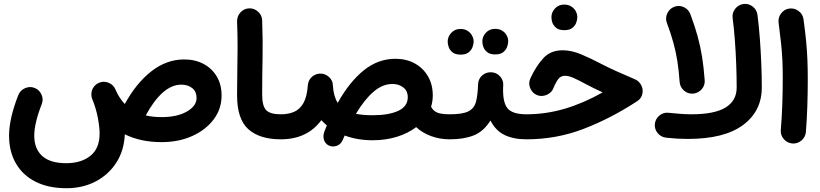

<svg xmlns="http://www.w3.org/2000/svg" viewBox="-20 -678 4241 993"><path d="M26.9 23.9Q26.9 -64.9 74.7 -186.5Q85 -211.4 110.1 -222.2Q135.3 -232.9 159.2 -223.1Q184.1 -213.4 194.8 -188.5Q205.6 -163.6 195.8 -139.2Q157.2 -41 157.2 23.9Q157.2 91.3 198.2 128.7Q239.3 166 322.8 166Q399.9 166 447.5 127.9Q495.1 89.8 495.1 12.7Q495.1 -22 485.6 -70.8Q476.1 -119.6 457 -166Q454.1 -173.3 453.1 -180.7Q453.1 -180.7 453.1 -181.2Q453.1 -181.2 453.1 -181.6Q450.2 -203.1 460.9 -222.2Q471.7 -241.2 492.2 -250Q516.6 -260.3 541.7 -250Q566.9 -239.7 577.1 -215.3Q595.7 -170.9 625.5 -140.1Q684.1 -247.6 762.7 -309.1Q841.3 -370.6 932.6 -370.6Q988.8 -370.6 1032.2 -347.7Q1075.7 -324.7 1100.8 -283Q1126 -241.2 1126 -183.6Q1126 -114.7 1085 -60.3Q1043.9 -5.9 973.9 25.6Q903.8 57.1 815.4 57.1Q707.5 57.1 625.5 16.6Q622.1 100.1 581.8 162.8Q541.5 225.6 474.6 260.5Q407.7 295.4 324.2 295.4Q230 295.4 163.6 261.7Q97.2 228 62 166.7Q26.9 105.5 26.9 23.9ZM917.5 -240.2Q867.7 -240.2 821 -198.5Q774.4 -156.7 733.9 -81.1Q771 -72.3 815.4 -72.3Q896.5 -72.3 946.5 -101.1Q996.6 -129.9 996.6 -170.9Q996.6 -204.1 974.4 -222.2Q952.1 -240.2 917.5 -240.2Z M1206.1 -185.5Q1206.1 -249 1207.3 -308.8Q1208.5 -368.7 1208.7 -431.6Q1209 -494.6 1206.1 -566.9Q1205.6 -593.8 1223.6 -613.8Q1241.7 -633.8 1268.1 -634.8Q1294.9 -635.7 1314.9 -617.4Q1335 -599.1 1335.9 -572.3Q1339.8 -464.8 1337.9 -375Q1335.9 -285.2 1335.9 -187.5Q1335.9 -131.3 1356 -109.1Q1376 -86.9 1432.1 -86.9H1432.6Q1459.5 -86.9 1478.3 -67.9Q1497.1 -48.8 1497.1 -22Q1497.1 4.9 1478.3 23.7Q1459.5 42.5 1432.6 42.5H1432.1Q1323.2 42.5 1264.6 -9.5Q1206.1 -61.5 1206.1 -185.5Z M1368.2 -22Q1368.2 -48.8 1387 -67.9Q1405.8 -86.9 1432.6 -86.9Q1471.7 -86.9 1501.5 -99.9Q1531.2 -112.8 1549.6 -145.5Q1567.9 -178.2 1572.3 -238.3Q1572.8 -241.7 1573.2 -244.6Q1577.1 -266.6 1594 -281.2Q1610.8 -295.9 1633.8 -297.4Q1660.6 -298.3 1680.9 -280.5Q1701.2 -262.7 1701.7 -235.8Q1705.1 -179.2 1726.6 -146Q1787.1 -254.4 1861.3 -314.2Q1935.5 -374 2024.9 -374Q2081.5 -374 2125 -350.1Q2168.5 -326.2 2193.4 -283.4Q2218.3 -240.7 2218.3 -184.6Q2218.3 -154.3 2209.5 -126Q2220.2 -104.5 2241.5 -95.7Q2262.7 -86.9 2306.6 -86.9H2307.1Q2334 -86.9 2352.8 -67.6Q2371.6 -48.3 2371.6 -22Q2371.6 4.4 2352.8 23.4Q2334 42.5 2307.1 42.5H2306.6Q2254.4 42.5 2209.5 25.9Q2164.6 9.3 2132.3 -20.5Q2090.3 11.7 2032.5 29.5Q1974.6 47.4 1907.7 47.4Q1828.6 47.4 1762.7 22.9Q1757.8 34.2 1752.9 45.4Q1741.7 70.8 1718.8 77.1Q1695.8 83.5 1677.2 72.8Q1660.6 63 1655 43.5Q1649.4 23.9 1658.2 1Q1664.1 -14.6 1670.4 -29.3Q1655.3 -42 1642.1 -56.6Q1568.8 42.5 1432.6 42.5Q1405.8 42.5 1387 23.7Q1368.2 4.9 1368.2 -22ZM2009.8 -243.7Q1958 -243.7 1911.4 -203.1Q1864.7 -162.6 1820.8 -89.4Q1856.9 -82 1907.7 -82Q1990.2 -82 2039.6 -104.7Q2088.9 -127.4 2088.9 -175.3Q2088.9 -208.5 2065.4 -226.1Q2042 -243.7 2009.8 -243.7Z M2242.2 -22Q2242.2 -48.8 2261.2 -67.9Q2280.3 -86.9 2307.1 -86.9Q2371.1 -86.9 2401.4 -101.6Q2431.6 -116.2 2441.2 -150.1Q2450.7 -184.1 2452.6 -242.7Q2454.6 -272.5 2475.1 -289.1Q2495.6 -305.7 2522.5 -304.2Q2549.8 -302.2 2567.4 -281.7Q2585 -261.2 2582.5 -235.4Q2578.1 -153.8 2602.8 -120.4Q2627.4 -86.9 2702.6 -86.9H2703.1Q2730 -86.9 2748.8 -67.9Q2767.6 -48.8 2767.6 -22Q2767.6 4.9 2748.8 23.7Q2730 42.5 2703.1 42.5H2702.6Q2636.2 42.5 2589.8 20.3Q2543.5 -2 2516.6 -54.7Q2481.4 1.5 2430.7 22Q2379.9 42.5 2307.1 42.5Q2280.3 42.5 2261.2 23.7Q2242.2 4.9 2242.2 -22ZM2474.6 -464.4Q2474.6 -489.3 2493.2 -509Q2511.7 -528.8 2540.5 -528.8Q2561 -528.8 2575.7 -520.3Q2590.3 -511.7 2598.1 -498.5Q2608.4 -483.4 2608.4 -463.9Q2608.4 -450.7 2602.5 -435.1Q2596.7 -419.4 2582.3 -408Q2567.9 -396.5 2541 -396.5Q2514.2 -396.5 2499.8 -408.2Q2485.4 -419.9 2480 -435.1Q2474.6 -448.7 2474.6 -464.4ZM2295.4 -463.4Q2295.4 -488.3 2314 -508.3Q2332.5 -528.3 2361.3 -528.3Q2382.3 -528.3 2396.7 -519.5Q2411.1 -510.7 2418.9 -498Q2429.7 -481 2429.7 -463.4Q2429.7 -450.2 2423.8 -434.3Q2418 -418.5 2403.3 -407Q2388.7 -395.5 2362.3 -395.5Q2335 -395.5 2320.6 -407.2Q2306.2 -418.9 2300.8 -434.1Q2295.4 -449.2 2295.4 -463.4Z M2890.1 -418Q2936 -418 2986.8 -396.5Q3037.6 -375 3089.4 -347.7Q3124 -329.6 3167.2 -310.1Q3210.4 -290.5 3264.6 -267.6Q3281.7 -260.3 3292.7 -243.4Q3303.7 -226.6 3303.7 -208Q3303.7 -171.9 3273.4 -153.3Q3136.2 -64 2996.3 -10.7Q2856.4 42.5 2703.1 42.5Q2676.3 42.5 2657.2 23.2Q2638.2 3.9 2638.2 -22Q2638.2 -47.9 2657.2 -67.4Q2676.3 -86.9 2703.1 -86.9Q2803.2 -86.9 2900.9 -115.7Q2998.5 -144.5 3096.7 -200.2Q3071.3 -211.9 3048.6 -223.1Q3025.9 -234.4 3004.9 -245.6Q2970.7 -264.2 2945.8 -275.1Q2920.9 -286.1 2902.3 -286.1Q2881.3 -286.1 2868.7 -270.8Q2856 -255.4 2840.3 -218.3Q2835 -204.6 2819.6 -194.1Q2804.2 -183.6 2784.7 -181.9Q2765.1 -180.2 2746.6 -191.9Q2728.5 -203.6 2720.5 -226.8Q2712.4 -250 2723.6 -273.9Q2753.4 -337.9 2790.8 -377.9Q2828.1 -418 2890.1 -418ZM2832 -589.8Q2832 -614.7 2850.6 -634.5Q2869.1 -654.3 2897.9 -654.3Q2918.5 -654.3 2932.9 -645.5Q2947.3 -636.7 2955.6 -624Q2965.8 -606.4 2965.8 -589.4Q2965.8 -576.2 2960 -560.3Q2954.1 -544.4 2939.7 -533.2Q2925.3 -522 2898.4 -522Q2871.1 -522 2856.9 -533.7Q2842.8 -545.4 2836.9 -560.5Q2832 -573.7 2832 -589.8Z M3366.7 -36.1Q3369.1 -62.5 3390.1 -80.1Q3411.1 -97.7 3437.5 -94.7Q3472.2 -91.3 3500.2 -89.1Q3528.3 -86.9 3555.7 -86.9Q3675.3 -86.9 3732.7 -122.1Q3790 -157.2 3790 -225.6Q3790 -282.2 3787.6 -345.9Q3785.2 -409.7 3780.5 -471.7Q3775.9 -533.7 3769 -585Q3765.6 -610.8 3782.2 -632.3Q3798.8 -653.8 3824.7 -657.2Q3851.1 -661.1 3872.6 -644.3Q3894 -627.4 3897.5 -601.6Q3904.8 -544.9 3909.7 -480.5Q3914.6 -416 3917.2 -350.6Q3919.9 -285.2 3919.9 -225.6Q3919.9 -103.5 3823 -31.5Q3726.1 40.5 3537.6 40.5Q3510.3 40.5 3483.9 39.1Q3457.5 37.6 3425.8 34.2Q3398.9 31.2 3381.8 11Q3364.7 -9.3 3366.7 -36.1ZM3428.7 -560.5Q3419.9 -585.4 3431.4 -609.6Q3442.9 -633.8 3467.8 -643.1Q3492.7 -652.3 3517.1 -640.9Q3541.5 -629.4 3550.8 -604Q3574.2 -541 3588.4 -489Q3602.5 -437 3611.1 -383.8Q3619.6 -330.6 3624.5 -264.2Q3627 -237.3 3609.4 -216.8Q3591.8 -196.3 3564.9 -193.8Q3538.1 -191.9 3517.8 -209.2Q3497.6 -226.6 3495.1 -253.4Q3490.7 -313.5 3483.2 -361.8Q3475.6 -410.2 3462.6 -457.3Q3449.7 -504.4 3428.7 -560.5Z M4006.8 -560.5Q4003.4 -586.9 4019.8 -608.6Q4036.1 -630.4 4062.5 -633.8Q4088.9 -637.2 4110.6 -620.8Q4132.3 -604.5 4135.7 -578.1Q4144.5 -514.2 4149.2 -465.1Q4153.8 -416 4155.8 -369.6Q4157.7 -323.2 4157.7 -266.1Q4157.7 -196.8 4155.3 -126.2Q4152.8 -55.7 4147.9 4.9Q4145.5 31.2 4124.8 48.8Q4104 66.4 4077.1 64Q4050.8 61.5 4033.4 41Q4016.1 20.5 4018.1 -5.9Q4023.4 -66.4 4025.9 -136Q4028.3 -205.6 4028.3 -272.9Q4028.3 -324.7 4026.4 -366Q4024.4 -407.2 4019.8 -452.4Q4015.1 -497.6 4006.8 -560.5Z"/></svg>

Font: Mikhak Bold
Style: Regular
Weight: 700
Designer: Amin Abedi
Version: Version 3.3